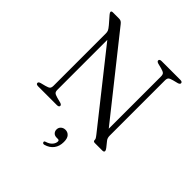

<svg xmlns="http://www.w3.org/2000/svg" viewBox="-248 -866 1278 1278"><g transform="rotate(45 391.0 -227.0)"><path d="M269.5 -13Q269.5 0 249.5 0H74Q53.5 0 53.5 -13Q53.5 -23 70 -27.5L105 -36.5Q128.5 -42.5 135.8 -50.2Q143 -58 143 -75.5V-568Q143 -581.5 138.5 -591.8Q134 -602 118 -621L72 -674Q63 -685 63 -690.5Q63 -700 76.5 -700H135Q145.5 -700 152.8 -696.2Q160 -692.5 168.5 -682L605 -133V-624.5Q605 -642 598 -649.5Q591 -657 567.5 -663.5L532 -672.5Q516 -677.5 516 -687Q516 -700 536 -700H711.5Q731.5 -700 731.5 -687Q731.5 -677.5 715.5 -672.5L680 -663.5Q656.5 -657.5 649.2 -650Q642 -642.5 642 -624.5V-104.5Q642 -82.5 653.5 -68.5L684 -30.5Q693.5 -18 693.5 -11Q693.5 0 677.5 0H607Q592 0 592 -12.5Q592 -20 589.2 -25.8Q586.5 -31.5 574 -47.5L180 -544.5V-75.5Q180 -58 187 -50.5Q194 -43 218 -36.5L253 -27.5Q269.5 -22.5 269.5 -13ZM403 154.5Q383 154.5 372.8 143.5Q362.5 132.5 362.5 116.5Q362.5 98.5 375.2 87Q388 75.5 407 75.5Q428 75.5 442.2 91Q456.5 106.5 456.5 140.5Q456.5 181 436 208Q415.5 235 378.5 245.5Q364.5 249 361 239Q357 229 370.5 225.5Q398 217 412 200.2Q426 183.5 426 166Q426 154.5 414 154.5Z"/></g></svg>

Font: Fraunces 9pt Light
Style: Regular
Weight: 300
Version: Version 1.000;[0bf87f6ff]